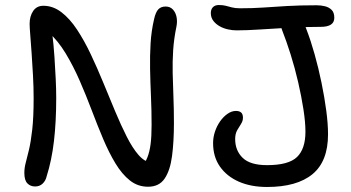

<svg xmlns="http://www.w3.org/2000/svg" viewBox="-20 -733 1399 765"><path d="M120 10Q101 10 89 -2.5Q77 -15 77 -44Q77 -64 82.5 -84.5Q88 -105 95.5 -136.5Q103 -168 108.5 -217Q114 -266 114 -342Q114 -385 111.5 -431.5Q109 -478 106 -520.5Q103 -563 100.5 -594.5Q98 -626 98 -638Q98 -668 112 -689Q126 -710 153 -710Q191 -710 224.5 -684.5Q258 -659 287 -615Q316 -571 342 -516Q368 -461 392 -402.5Q416 -344 439 -289Q462 -234 485 -188.5Q508 -143 532 -115.5Q556 -88 583 -85L544 -66Q559 -85 567.5 -106.5Q576 -128 580 -158.5Q584 -189 584 -235Q584 -294 581.5 -349.5Q579 -405 578 -458Q577 -511 580 -560.5Q583 -610 594 -657Q600 -684 610.5 -695.5Q621 -707 640 -707Q658 -707 669 -695Q680 -683 683.5 -665Q687 -647 683 -627Q673 -579 670 -533.5Q667 -488 668 -442.5Q669 -397 671 -347.5Q673 -298 673 -242Q673 -169 665.5 -111.5Q658 -54 636 -21.5Q614 11 570 11Q529 11 497.5 -14Q466 -39 440 -82Q414 -125 391 -179.5Q368 -234 345.5 -293.5Q323 -353 297.5 -411.5Q272 -470 241.5 -520.5Q211 -571 172 -606L187 -610Q194 -553 197 -506Q200 -459 202 -418.5Q204 -378 204 -342Q204 -248 195 -171Q186 -94 166 -31Q162 -13 150 -1.5Q138 10 120 10ZM1044 12Q980 12 932 -9Q884 -30 856.5 -69Q829 -108 829 -163Q829 -186 836.5 -208.5Q844 -231 857 -249.5Q870 -268 886.5 -279.5Q903 -291 920 -291Q934 -291 941 -284.5Q948 -278 948 -264Q948 -251 940.5 -239.5Q933 -228 925 -214Q917 -200 917 -179Q917 -133 947 -104Q977 -75 1044 -75Q1130 -75 1163.5 -107.5Q1197 -140 1197 -208Q1197 -246 1189 -297.5Q1181 -349 1168 -405.5Q1155 -462 1138 -516Q1121 -570 1104 -613Q1095 -637 1099 -656.5Q1103 -676 1123 -676Q1155 -676 1172.5 -663Q1190 -650 1201 -616Q1218 -572 1233.5 -517Q1249 -462 1261 -403.5Q1273 -345 1280 -292Q1287 -239 1287 -198Q1287 -90 1225 -39Q1163 12 1044 12ZM922 -612Q906 -612 888 -616Q870 -620 855 -628.5Q840 -637 830 -650Q820 -663 820 -681Q820 -696 828.5 -704.5Q837 -713 852 -713Q868 -713 879.5 -710Q891 -707 904 -703.5Q917 -700 937 -700Q987 -700 1030 -703Q1073 -706 1123.5 -709Q1174 -712 1242 -712Q1259 -712 1275 -708Q1291 -704 1301.5 -693.5Q1312 -683 1312 -662Q1312 -626 1258 -626Q1193 -626 1131 -622.5Q1069 -619 1015.5 -615.5Q962 -612 922 -612Z"/></svg>

Font: Shantell Sans
Style: Regular
Weight: 400
Designer: Stephen Nixon, Anya Danilova, Shantell Martin
Foundry: Arrow Type
Version: Version 1.008;[ac192a2d6]